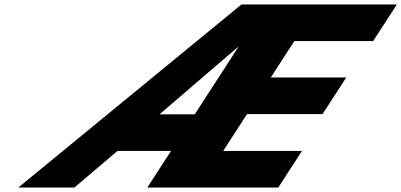

<svg xmlns="http://www.w3.org/2000/svg" viewBox="-20 -845 1808 865"><path d="M509.2 -165H750.5L643.6 0H1233.6L1340.5 -165H985.5L1093 -331H1433L1539.9 -496H1199.9L1306.1 -660H1661.1L1768 -825H1068L62.4 0H314.9ZM857.4 -330H698.6L1050.5 -632H1053Z"/></svg>

Font: Hussar
Style: BdWodka
Weight: 700
Foundry: Cannot Into Space Fonts
Version: Version 2.00